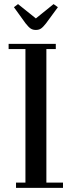

<svg xmlns="http://www.w3.org/2000/svg" viewBox="-20 -916 347 936"><path d="M22 -676.8V-702.1H252V-676.8H206.1V-25.9H287.1V0H58.1V-25.9H104V-676.8ZM47.9 -880.9 67.9 -896 154.8 -826.2 241.2 -896 262.2 -880.9 204.1 -801.8Q189.5 -783.2 179.4 -776.6Q169.4 -770 154.8 -770Q140.1 -770 129.9 -776.6Q119.6 -783.2 105 -801.8Z"/></svg>

Font: Dehuti
Style: Bold
Weight: 700
Version: Version 1.2